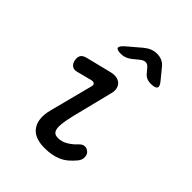

<svg xmlns="http://www.w3.org/2000/svg" viewBox="-221 -909 1043 1043"><g transform="rotate(45 300.0 -387.5)"><path d="M133 -408Q113 -403 99.5 -413Q86 -423 82 -444Q78 -467 86.5 -480Q95 -493 119 -499L264 -535Q288 -541 306 -537.5Q324 -534 335 -523.5Q346 -513 350 -496.5Q354 -480 349 -460L290 -224Q279 -179 276 -151Q273 -123 277 -107.5Q281 -92 291 -86Q301 -80 316 -80Q344 -80 370.5 -95.5Q397 -111 418 -134Q435 -152 451 -152Q467 -152 479 -141Q492 -130 492.5 -109.5Q493 -89 479 -72Q461 -50 442 -34Q423 -18 401.5 -8.5Q380 1 355.5 5.5Q331 10 301 10Q267 10 240 0.5Q213 -9 196 -30Q179 -51 174.5 -83.5Q170 -116 182 -161L246 -408Q250 -422 242.5 -428Q235 -434 223 -431ZM235 -645Q202 -645 199 -657Q196 -669 223 -692L297 -755Q315 -770 333.5 -777.5Q352 -785 373 -785Q394 -785 411 -777.5Q428 -770 440 -755L491 -693Q511 -669 504 -657Q497 -645 463 -645Q446 -645 432.5 -651Q419 -657 409 -669L387 -695Q375 -709 360.5 -709Q346 -709 329 -695L296 -668Q282 -657 267 -651Q252 -645 235 -645Z"/></g></svg>

Font: Maple Mono NL
Style: Italic
Weight: 400
Italic angle: -10°
Monospace: yes
Designer: subframe7536
Version: Version 7.000